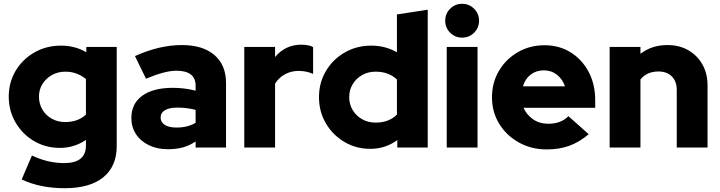

<svg xmlns="http://www.w3.org/2000/svg" viewBox="-20 -776 3788 1010"><path d="M320 214Q191 214 94 168L148 42Q232 82 317 82Q432 82 432 -10V-40Q370 2 295 2Q220 2 159 -34Q98 -70 62 -131.5Q26 -193 26 -268Q26 -343 62.5 -404Q99 -465 161.5 -500.5Q224 -536 301 -536Q375 -536 434 -501V-529H594V-8Q594 99 523.5 156.5Q453 214 320 214ZM323 -134Q390 -134 432 -173V-360Q411 -378 383.5 -388.5Q356 -399 324 -399Q285 -399 253.5 -381.5Q222 -364 203.5 -334.5Q185 -305 185 -268Q185 -230 203 -199.5Q221 -169 252.5 -151.5Q284 -134 323 -134Z M863 9Q807 9 763.5 -12Q720 -33 695.5 -70Q671 -107 671 -155Q671 -231 728.5 -272.5Q786 -314 889 -314Q951 -314 1009 -299V-325Q1009 -404 908 -404Q848 -404 748 -362L690 -481Q818 -539 937 -539Q1047 -539 1108 -486.5Q1169 -434 1169 -339V0H1009V-32Q977 -10 941.5 -0.5Q906 9 863 9ZM825 -158Q825 -133 847 -119Q869 -105 908 -105Q968 -105 1009 -130V-198Q963 -210 913 -210Q871 -210 848 -196.5Q825 -183 825 -158Z M1265 0V-529H1427V-476Q1481 -541 1566 -541Q1609 -540 1627 -528V-387Q1593 -403 1550 -403Q1512 -403 1479.5 -385.5Q1447 -368 1427 -336V0Z M1928 7Q1853 7 1791.5 -29.5Q1730 -66 1694 -127.5Q1658 -189 1658 -265Q1658 -341 1694.5 -402.5Q1731 -464 1793.5 -500Q1856 -536 1933 -536Q2007 -536 2068 -501V-700L2230 -725V0H2070V-39Q2007 7 1928 7ZM1956 -131Q2025 -131 2068 -173V-358Q2024 -399 1956 -399Q1917 -399 1885.5 -381.5Q1854 -364 1835.5 -333.5Q1817 -303 1817 -265Q1817 -227 1835.5 -196.5Q1854 -166 1885.5 -148.5Q1917 -131 1956 -131Z M2411 -578Q2374 -578 2348 -604Q2322 -630 2322 -667Q2322 -704 2348 -730Q2374 -756 2411 -756Q2448 -756 2474 -730Q2500 -704 2500 -667Q2500 -630 2474 -604Q2448 -578 2411 -578ZM2330 0V-529H2492V0Z M2856 10Q2775 10 2709.5 -26.5Q2644 -63 2606 -125Q2568 -187 2568 -264Q2568 -341 2604.5 -403Q2641 -465 2704 -501.5Q2767 -538 2844 -538Q2922 -538 2982 -500.5Q3042 -463 3076.5 -398Q3111 -333 3111 -249V-209H2734Q2750 -172 2784 -148.5Q2818 -125 2864 -125Q2932 -125 2970 -165L3077 -70Q3027 -28 2974.5 -9Q2922 10 2856 10ZM2731 -322H2952Q2939 -360 2909.5 -383Q2880 -406 2841 -406Q2801 -406 2772 -384Q2743 -362 2731 -322Z M3187 0V-529H3349V-493Q3409 -539 3491 -539Q3553 -539 3600.5 -512Q3648 -485 3675 -437Q3702 -389 3702 -326V0H3540V-304Q3540 -348 3514 -374Q3488 -400 3444 -400Q3383 -400 3349 -358V0Z"/></svg>

Font: Red Hat Display Black
Style: Regular
Weight: 900
Designer: Pentagram, MCKL
Foundry: Pentagram, MCKL
Version: Version 1.023; ttfautohint (v1.8.3)